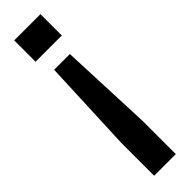

<svg xmlns="http://www.w3.org/2000/svg" viewBox="-277 -595 789 789"><g transform="rotate(-45 118.0 -200.0)"><path d="M72.6 -398.6H164L181.1 8.2V200H55.3V8.2ZM41.9 -600H194.5V-475.9H41.9Z"/></g></svg>

Font: Big Shoulders Display SC Thin
Style: Regular
Weight: 100
Designer: Patric King
Foundry: XO Type Co
Version: Version 2.002